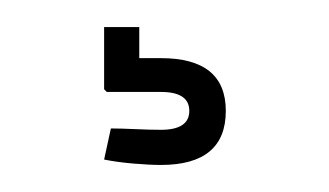

<svg xmlns="http://www.w3.org/2000/svg" viewBox="-20 -24 243 142"><path d="M99 98Q91 98 79 97Q67 96 57 94L62 71Q69 71 80 71.5Q91 72 99 72Q120 72 120 58Q120 44 99 44H59L57 42V-4H83V19H99Q147 19 147 58Q147 98 99 98Z"/></svg>

Font: Big Shoulders Display Light
Style: Regular
Weight: 300
Designer: Patric King
Foundry: XO Type Co
Version: Version 1.000; ttfautohint (v1.8.2)